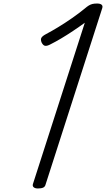

<svg xmlns="http://www.w3.org/2000/svg" viewBox="-20 -1055 601 1089"><path d="M195 14Q179 14 171 7Q163 0 167 -12L461 -926Q428 -902 393.5 -879Q359 -856 327 -837Q295 -818 267 -804Q249 -794 237 -795Q225 -796 216 -814Q209 -831 215 -841Q221 -851 240 -861Q274 -879 312.5 -902.5Q351 -926 389 -952.5Q427 -979 460 -1006Q474 -1018 484 -1024Q494 -1030 504.5 -1032.5Q515 -1035 531 -1035Q548 -1035 556 -1028.5Q564 -1022 560 -1009L239 -10Q236 4 225 9Q214 14 195 14Z"/></svg>

Font: Playwrite CO Light
Style: Regular
Weight: 300
Version: Version 1.002